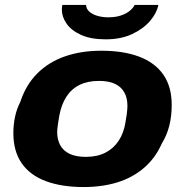

<svg xmlns="http://www.w3.org/2000/svg" viewBox="-20 -744 748 776"><path d="M318 12Q229 12 165 -12Q101 -36 67.5 -84.5Q34 -133 34 -206Q34 -241 41 -273Q48 -305 62 -332Q85 -402 131.5 -448Q178 -494 243.5 -516.5Q309 -539 389 -539Q479 -539 542.5 -515Q606 -491 640 -442.5Q674 -394 674 -320Q674 -274 664 -235Q654 -196 634 -164Q608 -105 562 -65.5Q516 -26 454.5 -7Q393 12 318 12ZM327 -110Q373 -110 406 -127Q439 -144 459.5 -175Q480 -206 487 -249Q491 -271 492.5 -283.5Q494 -296 494.5 -303.5Q495 -311 495 -317Q495 -348 482.5 -370.5Q470 -393 445 -405Q420 -417 380 -417Q334 -417 301 -400.5Q268 -384 248 -352.5Q228 -321 220 -278Q216 -257 214.5 -244.5Q213 -232 212 -224.5Q211 -217 211 -211Q211 -180 223.5 -157Q236 -134 262 -122Q288 -110 327 -110ZM407 -585Q347 -585 307.5 -603Q268 -621 249 -648.5Q230 -676 230 -705Q230 -711 230.5 -715.5Q231 -720 232 -724H328Q328 -709 340.5 -697.5Q353 -686 373.5 -680Q394 -674 417 -674Q448 -674 470.5 -682Q493 -690 506.5 -702Q520 -714 524 -724H620Q614 -692 587 -660Q560 -628 514.5 -606.5Q469 -585 407 -585Z"/></svg>

Font: Archivo SemiExpanded ExtraBold
Style: Italic
Weight: 800
Width: 6
Italic angle: -10°
Designer: Hector Gatti
Foundry: Omnibus-Type
Version: Version 2.001